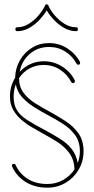

<svg xmlns="http://www.w3.org/2000/svg" viewBox="-20 -863 433 887"><path d="M36 -94Q35 -96 35 -97Q35 -106 44 -106Q50 -106 52 -101Q70 -61 107.5 -37Q145 -13 199 -13Q239 -13 271.5 -31.5Q304 -50 324 -80Q323 -126 299 -157.5Q275 -189 240.5 -210Q206 -231 175 -248Q154 -260 128.5 -274.5Q103 -289 80 -308.5Q57 -328 41.5 -354.5Q26 -381 26 -417Q26 -465 50 -504Q51 -548 72 -584.5Q93 -621 128 -642.5Q163 -664 207 -664Q253 -664 291 -639.5Q329 -615 350 -576Q350 -575 350 -573Q350 -564 342 -564Q337 -564 334 -568Q315 -604 281.5 -625Q248 -646 207 -646Q154 -646 117 -613.5Q80 -581 71 -531Q92 -554 120.5 -567Q149 -580 182 -580Q228 -580 266.5 -556Q305 -532 325 -493Q326 -492 326 -489Q326 -479 317 -479Q312 -479 309 -484Q291 -519 257.5 -541Q224 -563 182 -563Q146 -563 116 -546.5Q86 -530 68 -502Q68 -463 88 -435.5Q108 -408 140 -387.5Q172 -367 208 -348Q246 -327 282.5 -303.5Q319 -280 342.5 -247Q366 -214 366 -164Q366 -118 343.5 -79.5Q321 -41 283 -18.5Q245 4 199 4Q140 4 97.5 -23Q55 -50 36 -94ZM184 -264Q223 -243 256 -222.5Q289 -202 310.5 -175.5Q332 -149 339 -110Q349 -136 349 -164Q349 -208 327.5 -238Q306 -268 272 -290Q238 -312 200 -332Q168 -349 137 -368.5Q106 -388 83 -413Q60 -438 53 -473Q43 -447 43 -417Q43 -378 58.5 -353.5Q74 -329 105 -309Q136 -289 184 -264ZM188 -837Q190 -843 196 -843Q201 -843 204 -837Q212 -817 231.5 -793.5Q251 -770 277 -753.5Q303 -737 332 -737Q340 -737 340 -728Q340 -719 332 -719Q302 -719 275.5 -734.5Q249 -750 228 -772.5Q207 -795 196 -815Q184 -795 163.5 -772.5Q143 -750 116 -734.5Q89 -719 60 -719Q51 -719 51 -728Q51 -737 60 -737Q88 -737 114 -753.5Q140 -770 159.5 -793.5Q179 -817 188 -837Z"/></svg>

Font: Libertine Sup Thin
Style: Regular
Weight: 100
Designer: Bastien Sozeau
Foundry: NBR — Bastien Sozeau
Version: Version 2.003; ttfautohint (v1.8.4.7-5d5b);gftools[0.9.33]